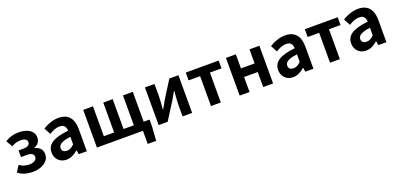

<svg xmlns="http://www.w3.org/2000/svg" viewBox="11 -1530 5555 2681"><g transform="rotate(-20 2788.5 -189.5)"><path d="M250 14Q193 14 140 0Q87 -14 34 -54L93 -147Q128 -121 165.5 -110.5Q203 -100 236 -100Q269 -100 294.5 -108.5Q320 -117 335 -133Q350 -149 350 -173Q350 -207 324 -222.5Q298 -238 248 -238H162V-337H238Q284 -337 307.5 -353.5Q331 -370 331 -400Q331 -429 306.5 -444.5Q282 -460 239 -460Q199 -460 166 -450.5Q133 -441 100 -420L45 -515Q89 -545 139.5 -559.5Q190 -574 248 -574Q307 -574 358 -557Q409 -540 440 -505Q471 -470 471 -416Q471 -380 449.5 -346Q428 -312 381 -297V-292Q433 -279 463.5 -247.5Q494 -216 494 -158Q494 -117 473.5 -85Q453 -53 418.5 -31Q384 -9 340 2.5Q296 14 250 14Z M750 14Q701 14 663.5 -7.5Q626 -29 605.5 -67Q585 -105 585 -153Q585 -242 662 -291.5Q739 -341 907 -359Q906 -387 897 -408.5Q888 -430 867.5 -443Q847 -456 812 -456Q773 -456 735 -441Q697 -426 658 -402L606 -500Q639 -521 676 -537Q713 -553 754 -563.5Q795 -574 839 -574Q910 -574 958 -546Q1006 -518 1030 -463Q1054 -408 1054 -327V0H934L924 -60H919Q883 -28 841 -7Q799 14 750 14ZM799 -101Q830 -101 855.5 -115.5Q881 -130 907 -156V-268Q839 -260 799 -245Q759 -230 742 -209.5Q725 -189 725 -164Q725 -131 745.5 -116Q766 -101 799 -101Z M1888 195V0H1850V-116H2028V-20L2014 195ZM1204 0V-560H1349V-116H1502V-560H1642V-116H1795V-560H1941V0Z M2121 0V-560H2263V-383Q2263 -341 2259 -288Q2255 -235 2251 -182H2254Q2269 -208 2288.5 -242Q2308 -276 2321 -301L2484 -560H2619V0H2477V-176Q2477 -219 2481.5 -272Q2486 -325 2490 -377H2486Q2472 -352 2452.5 -317.5Q2433 -283 2419 -259L2255 0Z M2899 0V-444H2728V-560H3217V-444H3045V0Z M3325 0V-560H3472V-351H3675V-560H3822V0H3675V-223H3472V0Z M4117 14Q4068 14 4030.5 -7.5Q3993 -29 3972.5 -67Q3952 -105 3952 -153Q3952 -242 4029 -291.5Q4106 -341 4274 -359Q4273 -387 4264 -408.5Q4255 -430 4234.5 -443Q4214 -456 4179 -456Q4140 -456 4102 -441Q4064 -426 4025 -402L3973 -500Q4006 -521 4043 -537Q4080 -553 4121 -563.5Q4162 -574 4206 -574Q4277 -574 4325 -546Q4373 -518 4397 -463Q4421 -408 4421 -327V0H4301L4291 -60H4286Q4250 -28 4208 -7Q4166 14 4117 14ZM4166 -101Q4197 -101 4222.5 -115.5Q4248 -130 4274 -156V-268Q4206 -260 4166 -245Q4126 -230 4109 -209.5Q4092 -189 4092 -164Q4092 -131 4112.5 -116Q4133 -101 4166 -101Z M4668 0V-444H4497V-560H4986V-444H4814V0Z M5202 14Q5153 14 5115.5 -7.5Q5078 -29 5057.5 -67Q5037 -105 5037 -153Q5037 -242 5114 -291.5Q5191 -341 5359 -359Q5358 -387 5349 -408.5Q5340 -430 5319.5 -443Q5299 -456 5264 -456Q5225 -456 5187 -441Q5149 -426 5110 -402L5058 -500Q5091 -521 5128 -537Q5165 -553 5206 -563.5Q5247 -574 5291 -574Q5362 -574 5410 -546Q5458 -518 5482 -463Q5506 -408 5506 -327V0H5386L5376 -60H5371Q5335 -28 5293 -7Q5251 14 5202 14ZM5251 -101Q5282 -101 5307.5 -115.5Q5333 -130 5359 -156V-268Q5291 -260 5251 -245Q5211 -230 5194 -209.5Q5177 -189 5177 -164Q5177 -131 5197.5 -116Q5218 -101 5251 -101Z"/></g></svg>

Font: Noto Sans KR
Style: Bold
Weight: 700
Designer: Ryoko NISHIZUKA  (kana, bopomofo & ideographs); Paul D. Hunt (Latin, Greek & Cyrillic); Sandoll Communications , Soo-you
Foundry: Adobe
Version: Version 2.004-H2;hotconv 1.0.118;makeotfexe 2.5.65603